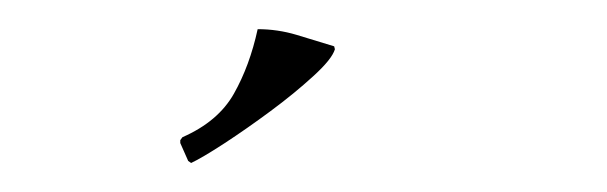

<svg xmlns="http://www.w3.org/2000/svg" viewBox="-20 -558 414 131"><path d="M104.5 -464.4Q128.9 -475.1 139.6 -494.1Q150.4 -513.2 155.8 -538.1Q169.4 -538.1 182.4 -534.2Q195.3 -530.3 208 -526.4L208.5 -524.4Q206.5 -517.6 193.6 -505.9Q180.7 -494.1 164.6 -482.2Q148.4 -470.2 133.1 -460.2Q117.7 -450.2 110.4 -446.8L108.4 -448.2L103 -460.4V-462.4Z"/></svg>

Font: CAT Linz
Style: Regular
Weight: 400
Designer: Peter Wiegel
Foundry: Peter Wiegel
Version: Version 1.08